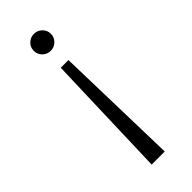

<svg xmlns="http://www.w3.org/2000/svg" viewBox="-235 -545 778 778"><g transform="rotate(-45 154.0 -156.0)"><path d="M134 -338H178L192 200H117ZM154 -512Q174 -512 188.5 -498Q203 -484 203 -464Q203 -443 188.5 -429Q174 -415 154 -415Q134 -415 119.5 -429Q105 -443 105 -464Q105 -484 119.5 -498Q134 -512 154 -512Z"/></g></svg>

Font: Inclusive Sans Light
Style: Regular
Weight: 300
Designer: Olivia King
Foundry: Olivia King
Version: Version 2.004